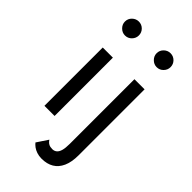

<svg xmlns="http://www.w3.org/2000/svg" viewBox="-281 -778 1071 1071"><g transform="rotate(45 255.0 -242.5)"><path d="M325 -650Q325 -673 341.5 -689Q358 -705 380 -705Q403 -705 419 -689Q435 -673 435 -650Q435 -628 419 -611.5Q403 -595 380 -595Q358 -595 341.5 -611.5Q325 -628 325 -650ZM75 -650Q75 -673 91.5 -689Q108 -705 130 -705Q153 -705 169 -689Q185 -673 185 -650Q185 -628 169 -611.5Q153 -595 130 -595Q108 -595 91.5 -611.5Q75 -628 75 -650ZM243 114Q250 125 258.5 131Q267 137 275.5 138.5Q284 140 292 140Q307 140 318 131Q329 122 334.5 102.5Q340 83 340 50V-460H420V60Q420 114 404 149.5Q388 185 358.5 202.5Q329 220 287 220Q266 220 248.5 214Q231 208 219 199Q207 190 199 180ZM170 -460V0H90V-460Z"/></g></svg>

Font: Venryn Sans
Style: Regular
Weight: 400
Designer: Owen Earl, indestructible type* (font) & Cristiano Sobral (main changes)
Version: Version 3.600; ttfautohint (v1.8.3)